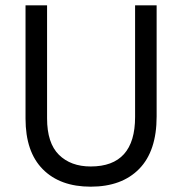

<svg xmlns="http://www.w3.org/2000/svg" viewBox="-20 -694 685 722"><path d="M569 -256Q569 -126 503.5 -59Q438 8 321 8Q206 8 141 -57.5Q76 -123 76 -248V-674H157V-249Q157 -156 201.5 -112Q246 -68 321 -68Q488 -68 488 -254V-674H569Z"/></svg>

Font: Hind Siliguri
Style: Regular
Weight: 400
Designer: Jyotish Sonowal
Foundry: Indian Type Foundry
Version: Version 1.001;PS 1.0;hotconv 1.0.86;makeotf.lib2.5.63406; tt